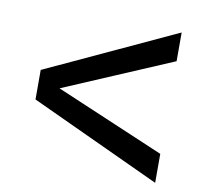

<svg xmlns="http://www.w3.org/2000/svg" viewBox="-67 -647 738 698"><g transform="rotate(10 302.0 -298.5)"><path d="M549 -470 147 -299 549 -128V-21L68 -244V-332V-353L549 -576Z"/></g></svg>

Font: Work Sans Medium
Style: Regular
Weight: 500
Designer: Wei Huang
Foundry: Wei Huang
Version: Version 1.500